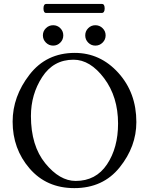

<svg xmlns="http://www.w3.org/2000/svg" viewBox="-20 -946 753 979"><path d="M44.4 0ZM500 -925.8Q513.7 -925.8 513.7 -902.8Q513.7 -879.9 498 -879.9H215.8Q201.7 -879.9 201.7 -902.8Q201.7 -925.8 215.8 -925.8ZM302.7 -765.6Q302.7 -744.1 287.6 -728.8Q272.5 -713.4 251 -713.4Q229.5 -713.4 214.1 -728.8Q198.7 -744.1 198.7 -765.6Q198.7 -787.1 214.1 -802.2Q229.5 -817.4 251 -817.4Q272.5 -817.4 287.6 -802.2Q302.7 -787.1 302.7 -765.6ZM518.6 -765.6Q518.6 -744.1 503.2 -728.8Q487.8 -713.4 466.3 -713.4Q444.8 -713.4 429.7 -728.8Q414.6 -744.1 414.6 -765.6Q414.6 -787.1 429.7 -802.2Q444.8 -817.4 466.3 -817.4Q487.8 -817.4 503.2 -802.2Q518.6 -787.1 518.6 -765.6ZM44.4 -325.7Q44.4 -454.1 130.4 -565.2Q216.3 -676.3 361.3 -676.3Q491.2 -676.3 583.3 -574.7Q675.3 -473.1 675.3 -323.7Q675.3 -198.7 590.3 -92.8Q505.4 13.2 358.9 13.2Q217.3 13.2 130.9 -86.9Q44.4 -187 44.4 -325.7ZM137.7 -354.5Q137.7 -203.1 210.9 -113.3Q284.2 -23.4 365.7 -23.4Q469.2 -23.4 525.6 -107.9Q582 -192.4 582 -315.9Q582 -452.1 511 -546.9Q439.9 -641.6 355 -641.6Q252.4 -641.6 195.1 -553.2Q137.7 -464.8 137.7 -354.5Z"/></svg>

Font: Junicode
Style: Regular
Weight: 400
Designer: Peter S. Baker
Foundry: Briery Creek Software
Version: Version 0.7.2